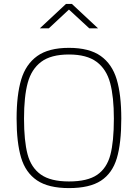

<svg xmlns="http://www.w3.org/2000/svg" viewBox="-20 -954 706 983"><path d="M65 -347Q65 -468 88.5 -546.5Q112 -625 170.5 -667Q229 -709 333 -709Q437 -709 495.5 -667.5Q554 -626 577.5 -547.5Q601 -469 601 -347Q601 -220 578 -143.5Q555 -67 497 -29Q439 9 333 9Q228 9 169.5 -30.5Q111 -70 88 -147Q65 -224 65 -347ZM563 -347Q563 -458 544 -529Q525 -600 474.5 -637.5Q424 -675 333 -675Q241 -675 191 -637.5Q141 -600 122 -530Q103 -460 103 -347Q103 -233 121 -164.5Q139 -96 189 -60.5Q239 -25 333 -25Q428 -25 477.5 -59Q527 -93 545 -161Q563 -229 563 -347ZM318 -934H348L482 -809H437L333 -905L230 -809H184Z"/></svg>

Font: Cairo ExtraLight
Style: Regular
Weight: 275
Designer: Mohamed Gaber, Accademia di Belle Arti di Urbino and others
Foundry: Kief Type Foundry, Accademia di Belle Arti di Urbino and others
Version: Version 3.011